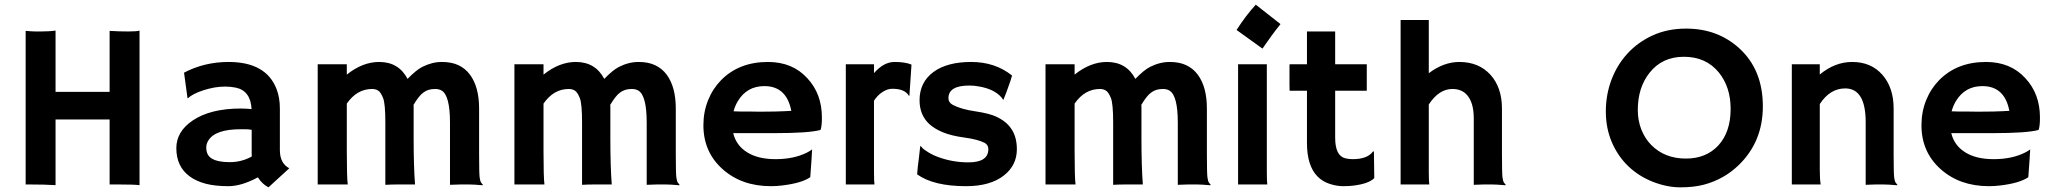

<svg xmlns="http://www.w3.org/2000/svg" viewBox="-20 -783 8713 815"><path d="M215.8 2.9Q168.9 0 104.5 0H88.9V-651.9Q119.1 -649.4 131.8 -649.4H151.9Q190.4 -649.4 215.8 -653.3V-393.1H445.3V-651.9Q485.8 -649.4 524.2 -649.4Q562.5 -649.4 572.3 -653.3V2.9Q548.8 0 479.5 0H445.3V-275.9H215.8Z M1074.7 -30.3Q1005.4 7.3 949.2 7.3Q893.1 7.3 853 -3.2Q813 -13.7 785.2 -34.2Q728.5 -75.7 728.5 -154.3Q728.5 -224.6 797.9 -271.5Q873 -322.3 1002 -322.3L1021.5 -321.8Q1027.3 -321.3 1034.7 -321Q1042 -320.8 1047.9 -319.8Q1043.9 -397.9 980.5 -411.1Q959.5 -415.5 935.8 -415.5Q912.1 -415.5 889.4 -411.4Q866.7 -407.2 845.2 -400.4Q797.9 -385.3 777.3 -365.7L775.9 -366.7L761.2 -474.6Q847.7 -520 950.2 -520Q1109.4 -520 1153.8 -405.3Q1168 -368.7 1168 -322.8V-146Q1168 -89.4 1208 -68.8L1119.6 12.2Q1091.8 -2.4 1074.7 -30.3ZM1048.3 -231.9Q1035.2 -234.4 1021 -234.4H1001.5Q893.6 -234.4 864.3 -186.5Q855.5 -172.4 855.5 -156.7Q855.5 -141.1 861.1 -129.2Q866.7 -117.2 879.9 -109.4Q905.3 -94.7 955.3 -94.7Q1005.4 -94.7 1048.8 -118.7Q1048.3 -124 1048.3 -129.9Z M1452.1 -141.1Q1452.1 -31.2 1456.1 0H1328.6V-510.3H1452.1V-466.3Q1519 -520 1589.4 -520Q1672.4 -520 1710 -448.2Q1747.6 -486.8 1772.5 -499Q1814 -520 1855.7 -520Q1897.5 -520 1926.8 -505.9Q1956.1 -491.7 1975.1 -465.8Q2013.7 -413.6 2013.7 -322.3V-127.9Q2013.7 -45.4 2016.1 -28.8Q2018.6 -12.2 2022.7 -7.3Q2026.9 -2.4 2029.8 1.5L2028.8 3.4Q1989.7 0 1971.2 0H1934.6Q1916.5 0 1890.1 1.5V-262.7Q1890.1 -377 1855 -398.4Q1843.3 -405.3 1827.4 -405.3Q1811.5 -405.3 1799.3 -401.6Q1787.1 -397.9 1776.4 -389.6Q1758.3 -376.5 1735.4 -337.9Q1735.8 -334 1735.8 -330.1Q1735.8 -326.2 1735.8 -201.2Q1735.8 -76.2 1741.7 0Q1700.2 0 1671.1 0Q1642.1 0 1615.7 1.5V-263.2Q1615.7 -342.8 1606.2 -366.7Q1596.7 -390.6 1585.9 -397.9Q1575.2 -405.3 1559.6 -405.3Q1495.1 -405.3 1452.1 -343.3Z M2287.1 -141.1Q2287.1 -31.2 2291 0H2163.6V-510.3H2287.1V-466.3Q2354 -520 2424.3 -520Q2507.3 -520 2544.9 -448.2Q2582.5 -486.8 2607.4 -499Q2648.9 -520 2690.7 -520Q2732.4 -520 2761.7 -505.9Q2791 -491.7 2810.1 -465.8Q2848.6 -413.6 2848.6 -322.3V-127.9Q2848.6 -45.4 2851.1 -28.8Q2853.5 -12.2 2857.7 -7.3Q2861.8 -2.4 2864.7 1.5L2863.8 3.4Q2824.7 0 2806.2 0H2769.5Q2751.5 0 2725.1 1.5V-262.7Q2725.1 -377 2689.9 -398.4Q2678.2 -405.3 2662.4 -405.3Q2646.5 -405.3 2634.3 -401.6Q2622.1 -397.9 2611.3 -389.6Q2593.3 -376.5 2570.3 -337.9Q2570.8 -334 2570.8 -330.1Q2570.8 -326.2 2570.8 -201.2Q2570.8 -76.2 2576.7 0Q2535.2 0 2506.1 0Q2477.1 0 2450.7 1.5V-263.2Q2450.7 -342.8 2441.2 -366.7Q2431.6 -390.6 2420.9 -397.9Q2410.2 -405.3 2394.5 -405.3Q2330.1 -405.3 2287.1 -343.3Z M2965.8 -251Q2965.8 -308.1 2985.4 -356.9Q3004.9 -405.8 3040.5 -442.4Q3116.7 -520 3239.7 -520Q3343.8 -520 3406.7 -451.2Q3468.8 -384.8 3468.8 -284.2Q3468.8 -245.6 3462.9 -231.4Q3414.1 -217.8 3264.2 -217.8H3092.3Q3105 -165.5 3151.4 -136.5Q3197.8 -107.4 3272 -107.4Q3349.6 -107.4 3405.3 -135.3Q3419.9 -142.6 3427.2 -148.9Q3426.3 -128.4 3424.8 -106.9L3419.4 -30.8Q3382.3 -5.4 3299.3 4.4Q3274.9 7.3 3252.4 7.3Q3128.4 7.3 3047.4 -64.9Q2965.8 -137.7 2965.8 -251ZM3338.9 -312.5Q3318.8 -417.5 3224.6 -417.5Q3150.4 -417.5 3111.8 -353.5Q3100.1 -334 3093.8 -310.5Q3105.5 -310.1 3122.6 -309.6H3158.7Q3176.8 -309.1 3193.4 -309.1H3221.2Q3246.1 -309.1 3270 -309.6L3310.1 -311Q3326.2 -311.5 3338.9 -312.5Z M3689.9 -54.7Q3689.9 -12.7 3691.9 0H3570.3V-510.3H3689.9V-472.7Q3731.4 -520 3777.1 -520Q3822.8 -520 3849.1 -508.8L3840.3 -377.4L3838.4 -376Q3821.3 -406.2 3767.6 -406.2Q3747.1 -406.2 3725.8 -392.3Q3704.6 -378.4 3689.9 -355.5Z M4080.6 7.3Q3942.9 7.3 3873 -43Q3874 -57.6 3876 -76.2L3880.4 -111.3Q3884.3 -146 3885.3 -154.5Q3886.2 -163.1 3886.7 -163.8Q3887.2 -164.6 3894.5 -156Q3901.9 -147.5 3922.4 -135.3Q3942.9 -123 3969.7 -113.8Q4027.8 -93.8 4090.8 -93.8Q4175.3 -93.8 4175.3 -149.9Q4175.3 -168 4159.2 -176.8Q4130.4 -191.4 4074.5 -199Q4018.6 -206.5 3982.9 -221.2Q3947.3 -235.8 3924.8 -256.3Q3883.3 -294.9 3883.3 -357.4Q3883.3 -433.6 3941.9 -477.1Q4000 -520 4102.5 -520Q4204.1 -520 4275.9 -462.4Q4272.5 -449.7 4268.6 -438Q4257.3 -405.8 4252 -391.6L4240.7 -362.8Q4239.7 -358.9 4239.3 -358.9Q4238.3 -358.9 4231.4 -369.1Q4200.7 -404.8 4135.7 -416Q4115.7 -419.9 4094.7 -419.9Q4005.9 -419.9 4005.9 -366.2Q4005.9 -347.7 4024.4 -337.9Q4059.1 -319.3 4119.4 -310.5Q4179.7 -301.8 4210.9 -286.9Q4242.2 -272 4261.2 -251Q4296.4 -212.9 4296.4 -149.9Q4296.4 -81.1 4241.2 -38.1Q4183.6 7.3 4080.6 7.3Z M4541.5 -141.1Q4541.5 -31.2 4545.4 0H4418V-510.3H4541.5V-466.3Q4608.4 -520 4678.7 -520Q4761.7 -520 4799.3 -448.2Q4836.9 -486.8 4861.8 -499Q4903.3 -520 4945.1 -520Q4986.8 -520 5016.1 -505.9Q5045.4 -491.7 5064.5 -465.8Q5103 -413.6 5103 -322.3V-127.9Q5103 -45.4 5105.5 -28.8Q5107.9 -12.2 5112.1 -7.3Q5116.2 -2.4 5119.1 1.5L5118.2 3.4Q5079.1 0 5060.5 0H5023.9Q5005.9 0 4979.5 1.5V-262.7Q4979.5 -377 4944.3 -398.4Q4932.6 -405.3 4916.7 -405.3Q4900.9 -405.3 4888.7 -401.6Q4876.5 -397.9 4865.7 -389.6Q4847.7 -376.5 4824.7 -337.9Q4825.2 -334 4825.2 -330.1Q4825.2 -326.2 4825.2 -201.2Q4825.2 -76.2 4831.1 0Q4789.6 0 4760.5 0Q4731.4 0 4705.1 1.5V-263.2Q4705.1 -342.8 4695.6 -366.7Q4686 -390.6 4675.3 -397.9Q4664.6 -405.3 4648.9 -405.3Q4584.5 -405.3 4541.5 -343.3Z M5229 -655.8Q5268.1 -716.8 5310.5 -763.2L5415.5 -680.7Q5394.5 -654.8 5376.5 -629.9Q5376.5 -629.9 5338.9 -576.7ZM5357.4 -54.7Q5357.4 -12.7 5359.4 0H5235.4V-510.3H5357.4Z M5721.7 -107.4Q5784.7 -107.4 5808.1 -140.1H5812L5813.5 -26.9Q5789.6 -2.9 5724.6 4.9Q5707 7.3 5680.9 7.3Q5654.8 7.3 5624.3 -2.4Q5593.8 -12.2 5572.3 -34.2Q5527.8 -79.6 5527.8 -176.3V-397.9H5454.1Q5453.6 -412.1 5453.6 -426.8V-502Q5453.6 -510.3 5454.1 -510.3H5527.8V-649.4H5647.5V-510.3H5781.7V-397.9H5647.5V-198.7Q5647.5 -122.1 5689.9 -111.3Q5703.6 -107.4 5721.7 -107.4Z M6044.9 -54.7Q6044.9 -12.7 6046.9 0H5925.3V-698.2H6044.9V-472.2Q6107.9 -520 6174.8 -520Q6256.8 -520 6306.6 -465.8Q6355.5 -411.6 6355.5 -322.3V-127.9Q6355.5 -45.4 6357.9 -28.8Q6360.4 -12.2 6364.5 -7.3Q6368.7 -2.4 6371.6 1.5L6370.6 3.4Q6331.1 0 6313 0H6278.3Q6262.2 0 6235.8 1.5V-281.2Q6235.8 -348.6 6206.1 -380.9Q6183.6 -405.3 6145 -405.3Q6087.9 -405.3 6044.9 -339.4Z M7137.2 -661.6Q7272 -661.6 7364.3 -576.7Q7462.9 -485.8 7462.9 -331.5Q7462.9 -182.1 7361.3 -83Q7298.8 -22 7212.4 1Q7169.9 12.2 7113 12.2Q7056.2 12.2 6996.3 -11.2Q6936.5 -34.7 6892.1 -77.1Q6847.7 -119.6 6822 -179.2Q6796.4 -238.8 6796.4 -309.8Q6796.4 -380.9 6820.3 -444.3Q6844.2 -507.8 6888.7 -556.2Q6933.1 -604.5 6996.1 -633.1Q7059.1 -661.6 7137.2 -661.6ZM6932.1 -316.4Q6932.1 -271 6947.3 -232.9Q6962.4 -194.8 6989.3 -167.5Q7046.4 -109.9 7136.2 -109.9Q7221.7 -109.9 7273.4 -165Q7326.2 -222.2 7326.2 -320.8Q7326.2 -413.6 7275.9 -475.6Q7221.7 -542 7127.4 -542Q7036.1 -542 6982.4 -474.6Q6932.1 -411.6 6932.1 -316.4Z M7704.6 -62.5Q7704.6 -19.5 7708.5 0H7585.9V-510.3H7704.6V-466.8Q7769 -520 7842.3 -520Q7922.4 -520 7970.2 -465.6Q8018.1 -411.1 8018.1 -322.3V-127.9Q8018.1 -45.4 8020.5 -28.8Q8022.9 -12.2 8027.1 -7.3Q8031.2 -2.4 8034.2 1.5L8033.2 3.4Q7993.7 0 7975.6 0H7941.4Q7925.8 0 7899.4 1.5V-264.6Q7899.4 -407.7 7812.5 -407.7Q7748 -407.7 7704.6 -341.3Z M8136.2 -251Q8136.2 -308.1 8155.8 -356.9Q8175.3 -405.8 8210.9 -442.4Q8287.1 -520 8410.2 -520Q8514.2 -520 8577.1 -451.2Q8639.2 -384.8 8639.2 -284.2Q8639.2 -245.6 8633.3 -231.4Q8584.5 -217.8 8434.6 -217.8H8262.7Q8275.4 -165.5 8321.8 -136.5Q8368.2 -107.4 8442.4 -107.4Q8520 -107.4 8575.7 -135.3Q8590.3 -142.6 8597.7 -148.9Q8596.7 -128.4 8595.2 -106.9L8589.8 -30.8Q8552.7 -5.4 8469.7 4.4Q8445.3 7.3 8422.9 7.3Q8298.8 7.3 8217.8 -64.9Q8136.2 -137.7 8136.2 -251ZM8509.3 -312.5Q8489.3 -417.5 8395 -417.5Q8320.8 -417.5 8282.2 -353.5Q8270.5 -334 8264.2 -310.5Q8275.9 -310.1 8293 -309.6H8329.1Q8347.2 -309.1 8363.8 -309.1H8391.6Q8416.5 -309.1 8440.4 -309.6L8480.5 -311Q8496.6 -311.5 8509.3 -312.5Z"/></svg>

Font: Hammersmith One
Style: Regular
Weight: 400
Designer: Nicole Fally
Foundry: Nicole Fally
Version: Version 1.003